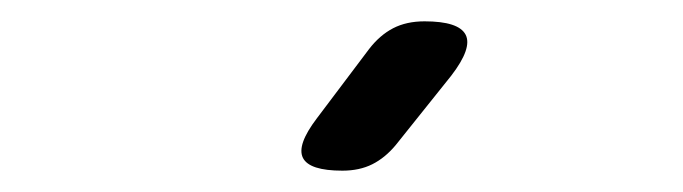

<svg xmlns="http://www.w3.org/2000/svg" viewBox="-20 -925 640 180"><path d="M301 -765Q270 -765 264 -777Q258 -789 277 -814L326 -879Q336 -892 348.5 -898.5Q361 -905 378 -905Q410 -905 416.5 -892.5Q423 -880 403 -854L351 -789Q341 -777 329 -771Q317 -765 301 -765Z"/></svg>

Font: Maple Mono Normal
Style: Regular
Weight: 400
Monospace: yes
Designer: subframe7536
Version: Version 7.000